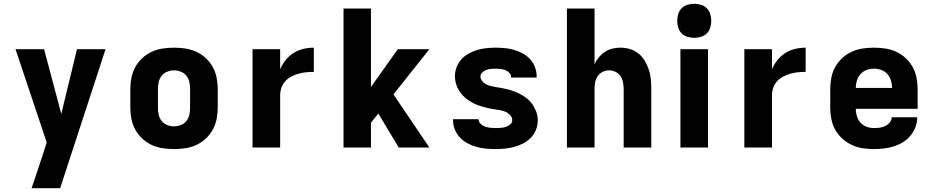

<svg xmlns="http://www.w3.org/2000/svg" viewBox="-20 -780 4940 1015"><path d="M147 215Q163 168 178.5 121.5Q194 75 209 29L227 -27L62 -520H213L304 -178L387 -520H538L298 215Z M900 8Q870 8 840 3.5Q810 -1 782.5 -13.5Q755 -26 732.5 -47Q710 -68 695.5 -94Q681 -120 675 -150Q669 -180 669 -210V-310Q669 -340 675 -370Q681 -400 695.5 -426Q710 -452 732.5 -473Q755 -494 782.5 -506.5Q810 -519 840 -523.5Q870 -528 900 -528Q930 -528 960 -523.5Q990 -519 1017.5 -506.5Q1045 -494 1067.5 -473Q1090 -452 1104.5 -426Q1119 -400 1125 -370Q1131 -340 1131 -310V-210Q1131 -180 1125 -150Q1119 -120 1104.5 -94Q1090 -68 1067.5 -47Q1045 -26 1017.5 -13.5Q990 -1 960 3.5Q930 8 900 8ZM900 -112Q918 -112 936 -119Q954 -126 965.5 -140.5Q977 -155 981 -173.5Q985 -192 985 -210V-310Q985 -328 981 -346.5Q977 -365 965.5 -379.5Q954 -394 936 -401Q918 -408 900 -408Q882 -408 864 -401Q846 -394 834.5 -379.5Q823 -365 819 -346.5Q815 -328 815 -310V-210Q815 -192 819 -173.5Q823 -155 834.5 -140.5Q846 -126 864 -119Q882 -112 900 -112Z M1315 0V-520H1461V-414Q1472 -440 1490 -462.5Q1508 -485 1532 -500Q1556 -515 1583.5 -521.5Q1611 -528 1639 -528V-400Q1619 -400 1598.5 -398Q1578 -396 1558.5 -390.5Q1539 -385 1520.5 -375.5Q1502 -366 1488 -350.5Q1474 -335 1467.5 -315.5Q1461 -296 1461 -276V0Z M1796 0V-735H1941V-320L2083 -520H2250L2060 -281L2250 0H2088L1980 -180L1941 -131V0Z M2599 8Q2574 8 2548.5 5.5Q2523 3 2499 -3.5Q2475 -10 2452.5 -22Q2430 -34 2412.5 -52Q2395 -70 2385 -94Q2375 -118 2375 -143V-150H2510V-149Q2510 -135 2521 -125Q2532 -115 2545 -110.5Q2558 -106 2571.5 -104.5Q2585 -103 2599 -103Q2613 -103 2626.5 -104Q2640 -105 2653 -109Q2666 -113 2677 -122Q2688 -131 2688 -145Q2688 -158 2679.5 -168.5Q2671 -179 2659.5 -185.5Q2648 -192 2635 -195Q2622 -198 2609 -200Q2596 -202 2583 -204Q2570 -206 2557.5 -209Q2545 -212 2532.5 -215.5Q2520 -219 2507.5 -223.5Q2495 -228 2483.5 -234Q2472 -240 2461 -247Q2450 -254 2440 -262.5Q2430 -271 2421.5 -281Q2413 -291 2406 -302.5Q2399 -314 2394.5 -326Q2390 -338 2387.5 -351Q2385 -364 2385 -377Q2385 -402 2394 -425.5Q2403 -449 2419.5 -467Q2436 -485 2458 -497Q2480 -509 2503.5 -516Q2527 -523 2551.5 -525.5Q2576 -528 2601 -528Q2626 -528 2650.5 -525.5Q2675 -523 2698.5 -516Q2722 -509 2744 -497Q2766 -485 2782.5 -467Q2799 -449 2808 -425.5Q2817 -402 2817 -377V-370H2682V-372Q2682 -385 2673 -394.5Q2664 -404 2652 -409Q2640 -414 2627 -415.5Q2614 -417 2601 -417Q2588 -417 2575.5 -416Q2563 -415 2551 -410.5Q2539 -406 2529.5 -397Q2520 -388 2520 -376Q2520 -363 2528.5 -352Q2537 -341 2548.5 -335Q2560 -329 2573 -325.5Q2586 -322 2598.5 -320Q2611 -318 2624 -316Q2637 -314 2650 -311Q2663 -308 2675.5 -304.5Q2688 -301 2700 -296.5Q2712 -292 2724 -286Q2736 -280 2747 -273Q2758 -266 2768 -257.5Q2778 -249 2786.5 -239Q2795 -229 2801.5 -217.5Q2808 -206 2813 -194Q2818 -182 2820.5 -169Q2823 -156 2823 -143Q2823 -118 2813.5 -94Q2804 -70 2786.5 -52Q2769 -34 2746 -22Q2723 -10 2699 -3.5Q2675 3 2649.5 5.5Q2624 8 2599 8Z M2977 0V-735H3123V-441Q3132 -460 3146 -477Q3160 -494 3178 -506Q3196 -518 3217.5 -523Q3239 -528 3260 -528Q3286 -528 3311 -520.5Q3336 -513 3356 -496.5Q3376 -480 3389 -458Q3402 -436 3410 -411.5Q3418 -387 3420.5 -361.5Q3423 -336 3423 -310V0H3277V-310Q3277 -328 3273.5 -345.5Q3270 -363 3260.5 -377.5Q3251 -392 3234.5 -400Q3218 -408 3200 -408Q3182 -408 3165.5 -400Q3149 -392 3139.5 -377.5Q3130 -363 3126.5 -345.5Q3123 -328 3123 -310V0Z M3577 0V-520H3723V0ZM3650 -580Q3632 -580 3614 -585.5Q3596 -591 3583.5 -603.5Q3571 -616 3565.5 -634Q3560 -652 3560 -670Q3560 -688 3565.5 -706Q3571 -724 3583.5 -736.5Q3596 -749 3614 -754.5Q3632 -760 3650 -760Q3668 -760 3686 -754.5Q3704 -749 3716.5 -736.5Q3729 -724 3734.5 -706Q3740 -688 3740 -670Q3740 -652 3734.5 -634Q3729 -616 3716.5 -603.5Q3704 -591 3686 -585.5Q3668 -580 3650 -580Z M3915 0V-520H4061V-414Q4072 -440 4090 -462.5Q4108 -485 4132 -500Q4156 -515 4183.5 -521.5Q4211 -528 4239 -528V-400Q4219 -400 4198.5 -398Q4178 -396 4158.5 -390.5Q4139 -385 4120.5 -375.5Q4102 -366 4088 -350.5Q4074 -335 4067.5 -315.5Q4061 -296 4061 -276V0Z M4600 8Q4570 8 4540 3.5Q4510 -1 4482.5 -14Q4455 -27 4432.5 -47.5Q4410 -68 4395.5 -94Q4381 -120 4375 -150Q4369 -180 4369 -210V-310Q4369 -340 4375 -370Q4381 -400 4395.5 -426Q4410 -452 4432.5 -473Q4455 -494 4482.5 -506.5Q4510 -519 4540 -523.5Q4570 -528 4600 -528Q4630 -528 4660 -523.5Q4690 -519 4717.5 -506.5Q4745 -494 4767.5 -473Q4790 -452 4804.5 -426Q4819 -400 4825 -370Q4831 -340 4831 -310V-205H4504Q4504 -185 4510 -165.5Q4516 -146 4529 -131.5Q4542 -117 4561 -110Q4580 -103 4600 -103Q4615 -103 4630.5 -105Q4646 -107 4659.5 -113.5Q4673 -120 4683.5 -132.5Q4694 -145 4694 -160H4829Q4829 -133 4819.5 -108Q4810 -83 4793 -62.5Q4776 -42 4753 -28Q4730 -14 4704.5 -6Q4679 2 4652.5 5Q4626 8 4600 8ZM4696 -315Q4696 -335 4690 -354.5Q4684 -374 4671 -388.5Q4658 -403 4639 -410Q4620 -417 4600 -417Q4580 -417 4561 -410Q4542 -403 4529 -388.5Q4516 -374 4510 -354.5Q4504 -335 4504 -315Z"/></svg>

Font: Iosevka Aile Heavy
Style: Regular
Weight: 900
Designer: Belleve Invis
Foundry: Belleve Invis
Version: Version 31.1.0; ttfautohint (v1.8.4)